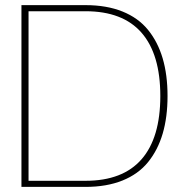

<svg xmlns="http://www.w3.org/2000/svg" viewBox="-20 -732 716 752"><path d="M314.9 0H64V-711.9H314.9Q397.5 -711.9 459.5 -687Q521.5 -662.1 559.8 -615Q598.1 -567.9 617.2 -503.2Q636.2 -438.5 636.2 -356Q636.2 -273.4 617.2 -208.7Q598.1 -144 559.8 -96.9Q521.5 -49.8 459.5 -24.9Q397.5 0 314.9 0ZM314.9 -688H91.8V-23.9H314.9Q460.9 -23.9 534.4 -108.2Q607.9 -192.4 607.9 -356Q607.9 -519.5 534.4 -603.8Q460.9 -688 314.9 -688Z"/></svg>

Font: Creato Display Thin
Style: Regular
Weight: 265
Version: Version 1.000